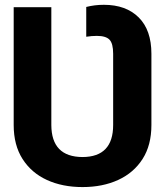

<svg xmlns="http://www.w3.org/2000/svg" viewBox="-20 -757 676 787"><path d="M318.4 9.8Q235.8 9.8 172.4 -19.3Q108.9 -48.3 72.5 -105.2Q36.1 -162.1 36.1 -244.6V-727.5H190.4V-244.6Q190.9 -113.8 318.4 -113.3Q443.8 -113.8 443.8 -244.6V-536.6Q443.8 -578.6 429 -594.2Q414.1 -609.9 377 -609.9Q356 -609.9 333.5 -606.4V-728.5Q351.1 -732.9 368.7 -735.1Q386.2 -737.3 405.8 -737.3Q496.6 -737.3 548.6 -685.5Q600.6 -633.8 600.6 -536.6V-244.6Q600.6 -162.1 564.5 -105.5Q528.3 -48.8 464.6 -19.5Q400.9 9.8 318.4 9.8Z"/></svg>

Font: Inter Tight
Style: Bold
Weight: 700
Designer: Rasmus Andersson
Foundry: rsms
Version: Version 3.004; ttfautohint (v1.8.4.7-5d5b)